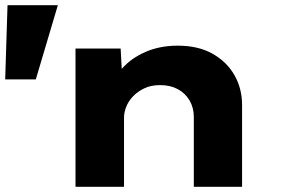

<svg xmlns="http://www.w3.org/2000/svg" viewBox="-56 -720 1148 740"><path d="M-36 -414 -27 -700H167L82 -414ZM235 0V-533H409L417 -385L368 -373Q381 -418 415.5 -457Q450 -496 505 -520Q560 -544 629 -544Q708 -544 763 -513Q818 -482 847.5 -430.5Q877 -379 877 -315V0H691V-269Q691 -305 674.5 -333Q658 -361 629 -376.5Q600 -392 561 -392Q526 -392 500 -379.5Q474 -367 456.5 -348.5Q439 -330 430.5 -308.5Q422 -287 422 -267V0H329Q282 0 258.5 0Q235 0 235 0Z"/></svg>

Font: Lexend Zetta ExtraBold
Style: Regular
Weight: 800
Designer: Bonnie Shaver-Troup, Thomas Jockin
Foundry: Lexend
Version: Version 1.007